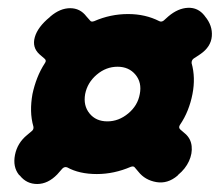

<svg xmlns="http://www.w3.org/2000/svg" viewBox="-20 -581 563 492"><path d="M228.2 -135Q183.2 -135 152.4 -152Q149 -153.4 145.8 -152.6Q142.6 -151.8 139.8 -149L126.6 -134Q102.8 -109.6 75.5 -109.5Q48.2 -109.4 31 -131L28.6 -133Q12.4 -153.4 18.4 -184Q24.4 -214.6 49.4 -235L62 -245.6Q66.8 -249.8 65.6 -256.6Q60 -276.2 59.6 -297Q59.2 -317.8 63.2 -340Q67.8 -361.6 75.6 -381.5Q83.4 -401.4 95 -419.2Q100 -426 94 -430.8L81 -442Q61.8 -459.6 69.2 -485.7Q76.6 -511.8 107.4 -537L109.4 -539Q134.2 -560 159.8 -560Q185.4 -560 201.4 -539L210.8 -528.4Q213.6 -524 221.4 -526.8Q263 -545 308.2 -545Q352.6 -545 388.2 -526.8Q393.8 -524 399.6 -528.4L411.4 -539Q436.2 -560 461.8 -561Q487.4 -562 504 -541L505.4 -539Q525 -515.6 522.8 -488.2Q520.6 -460.8 493 -442L476 -430.8Q470.6 -426.6 471 -419.2Q481.4 -382.2 473.2 -340Q469.2 -319 461.2 -298.8Q453.2 -278.6 441 -260.8Q436.8 -254 442 -249.2L455 -238Q469 -225.6 471.1 -206.7Q473.2 -187.8 464.3 -168.2Q455.4 -148.6 436.6 -133L435 -131Q409.6 -109.4 380.6 -114.4Q351.6 -119.4 334.6 -141L325.6 -151.6Q322.8 -156 315.4 -153.6Q272.2 -135 228.2 -135ZM255.2 -270Q284.2 -270 308.6 -290.3Q333 -310.6 338.2 -340Q344 -369.4 327.1 -389.7Q310.2 -410 281.2 -410Q251.8 -410 227.9 -389.7Q204 -369.4 198.2 -340Q193 -310.6 209.4 -290.3Q225.8 -270 255.2 -270Z"/></svg>

Font: Winky Sans
Style: Italic
Weight: 400
Italic angle: -8.97852°
Designer: Simon Atzbach
Foundry: typofactur
Version: Version 1.205